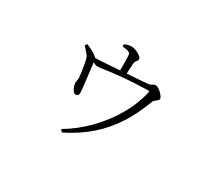

<svg xmlns="http://www.w3.org/2000/svg" viewBox="-116 -794 1232 1094"><g transform="rotate(30 500.0 -246.5)"><path d="M362 50Q443 2 509.5 -66Q576 -134 622.5 -213.5Q669 -293 688 -376Q690 -385 688.5 -387Q687 -389 679 -389Q575 -386 510 -379.5Q445 -373 410.5 -367.5Q376 -362 362 -362Q351 -362 341 -368Q331 -374 313 -384V-397Q336 -398 369 -399.5Q402 -401 438 -404Q474 -407 505 -409Q532 -411 562.5 -413Q593 -415 621 -417Q649 -419 666 -421Q673 -422 679.5 -425.5Q686 -429 692.5 -432.5Q699 -436 704 -436Q712 -436 722.5 -430Q733 -424 742.5 -414.5Q752 -405 758.5 -396Q765 -387 765 -381Q765 -374 758.5 -368.5Q752 -363 744 -357Q736 -351 733 -344Q699 -250 650.5 -174.5Q602 -99 535 -40Q468 19 376 65ZM336 -161Q326 -161 318 -171Q310 -181 305.5 -194.5Q301 -208 300 -218Q300 -224 302.5 -234Q305 -244 304 -254Q304 -263 302 -277Q300 -291 297.5 -307Q295 -323 292.5 -337Q290 -351 288 -360Q283 -383 269 -398.5Q255 -414 240 -430L249 -444Q265 -437 279 -430.5Q293 -424 305 -416Q321 -406 326 -398.5Q331 -391 332 -377Q333 -373 335 -353.5Q337 -334 340.5 -307.5Q344 -281 347 -254.5Q350 -228 352 -208.5Q354 -189 354 -185Q354 -173 349.5 -167.5Q345 -162 336 -161ZM486 -389Q486 -395 486 -417Q486 -439 486 -463.5Q486 -488 485 -500Q484 -513 482 -517Q480 -521 471 -525Q464 -528 453 -530Q442 -532 430 -533V-548Q443 -553 453.5 -555.5Q464 -558 475 -558Q491 -558 507.5 -551Q524 -544 536 -534.5Q548 -525 548 -517Q548 -507 540.5 -500Q533 -493 531 -475Q530 -458 528.5 -431.5Q527 -405 527 -390Z"/></g></svg>

Font: Noto Serif SC ExtraLight ExtraLight
Style: Regular
Weight: 250
Version: Version 2.002-H1;hotconv 1.1.0;makeotfexe 2.6.0